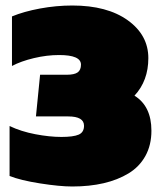

<svg xmlns="http://www.w3.org/2000/svg" viewBox="-20 -674 590 704"><path d="M245.1 9.8Q198.7 9.8 127 -1.5Q55.2 -12.7 15.1 -28.8V-211.9Q57.1 -191.9 109.4 -181.9Q161.6 -171.9 205.1 -171.9Q249 -171.9 268.6 -180.4Q288.1 -189 288.1 -212.9Q288.1 -247.1 230 -247.1H111.8L127 -399.9H224.1Q252.9 -399.9 264.9 -408.7Q276.9 -417.5 276.9 -437Q276.9 -472.2 196.8 -472.2Q151.4 -472.2 104.2 -460.9Q57.1 -449.7 23.9 -432.1V-613.8Q67.4 -631.8 126.7 -642.8Q186 -653.8 245.1 -653.8Q373 -653.8 448.5 -599.6Q523.9 -545.4 523.9 -460.9Q523.9 -377.9 473.1 -323.2Q535.2 -284.7 535.2 -194.8Q535.2 -142.1 513.2 -102.3Q491.2 -62.5 451.4 -38.3Q411.6 -14.2 359.9 -2.2Q308.1 9.8 245.1 9.8Z"/></svg>

Font: Kanit Black
Style: Regular
Weight: 900
Designer: Katatrad Team
Foundry: CadsonDemak
Version: Version 1.000;PS 001.000;hotconv 1.0.88;makeotf.lib2.5.64775